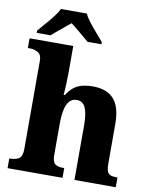

<svg xmlns="http://www.w3.org/2000/svg" viewBox="-101 -1033 882 1108"><g transform="rotate(10 340.0 -479.0)"><path d="M21 -57H24Q60 -57 78.5 -70.5Q97 -84 97 -125V-644Q97 -678 75.5 -690.5Q54 -703 30 -703H16V-760H272V-610Q272 -533 266 -473H274Q298 -514 333 -532Q368 -550 425 -550Q507 -550 548 -504Q589 -458 589 -358V-128Q589 -97 595 -82Q601 -67 614 -62Q627 -57 651 -57H655V0H413V-322Q413 -389 397.5 -423Q382 -457 346 -457Q273 -457 273 -305V-122Q273 -83 288 -70Q303 -57 339 -57H343V0H21ZM51 -811 79 -844Q148 -921 165 -958H316Q333 -921 402 -844L430 -811V-798H349L279 -857Q268 -865 240 -888L206 -860Q146 -811 132 -798H51Z"/></g></svg>

Font: Noto Serif ExtraBold
Style: Regular
Weight: 800
Designer: Monotype Design Team
Foundry: Monotype Imaging Inc.
Version: Version 1.001